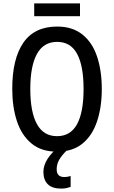

<svg xmlns="http://www.w3.org/2000/svg" viewBox="-20 -881 670 1128"><path d="M578 -358Q578 -251 550 -167.5Q522 -84 464 -37Q406 10 315 10Q223 10 165 -38Q107 -86 79.5 -169Q52 -252 52 -359Q52 -536 117.5 -630.5Q183 -725 316 -725Q406 -725 464.5 -678Q523 -631 550.5 -548Q578 -465 578 -358ZM158 -358Q158 -223 197 -152Q236 -81 315 -81Q394 -81 432.5 -151Q471 -221 471 -358Q471 -494 433 -564.5Q395 -635 316 -635Q236 -635 197 -564Q158 -493 158 -358ZM450 -861V-786H181V-861ZM313 113Q313 159 357 159Q370 159 379 157Q388 155 395 153V217Q384 221 370.5 224Q357 227 339 227Q287 227 261 201.5Q235 176 235 129Q235 91 259 53Q283 15 322 -14L375 0Q341 33 327 59Q313 85 313 113Z"/></svg>

Font: Noto Sans Condensed Medium
Style: Regular
Weight: 500
Width: 3
Designer: Monotype Design Team
Foundry: Monotype Imaging Inc.
Version: Version 2.013; ttfautohint (v1.8.4.7-5d5b)